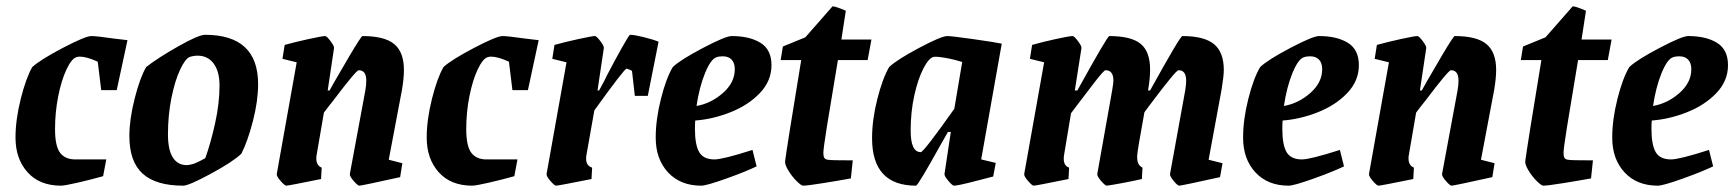

<svg xmlns="http://www.w3.org/2000/svg" viewBox="-20 -578 5483 607"><path d="M154 -170Q154 -116 170 -95Q186 -74 218 -74H316L306 -21Q267 -10 225.5 -0.5Q184 9 173 9Q105 9 67 -33.5Q29 -76 29 -143Q29 -199 45.5 -265Q62 -331 82 -366Q107 -389 178.5 -426.5Q250 -464 269 -464Q285 -464 341 -456L383 -451L349 -293H300L289 -383Q254 -399 232 -399Q227 -399 221 -397Q206 -392 190 -358Q174 -324 164 -273.5Q154 -223 154 -170Z M389 -148Q389 -200 405.5 -265.5Q422 -331 442 -366Q479 -395 543.5 -431.5Q608 -468 628 -468Q796 -468 796 -312Q796 -259 779.5 -195Q763 -131 743 -92Q717 -67 647 -29Q577 9 559 9Q473 9 431 -29Q389 -67 389 -148ZM584 -58Q597 -60 629 -78Q646 -125 660 -188Q674 -251 674 -308Q674 -352 655.5 -377Q637 -402 605 -402Q592 -402 580 -398Q566 -393 549.5 -358Q533 -323 522 -268.5Q511 -214 511 -153Q511 -104 526.5 -80Q542 -56 570 -56Q576 -56 584 -58Z M1209 -73 1252 -62 1245 -18Q1123 9 1116 9Q1111 9 1098 -6Q1085 -21 1086 -28L1135 -292Q1138 -309 1138 -323Q1138 -356 1114 -356Q1106 -356 1032 -258Q1022 -246 1004 -222L981 -88Q980 -84 980 -77Q980 -55 997 -48L995 -12Q892 9 885 9Q880 9 867 -6Q854 -21 855 -28L918 -381L873 -392L880 -436Q912 -445 955.5 -454.5Q999 -464 1008 -464Q1013 -464 1025 -448Q1037 -432 1036 -426L1016 -292H1022L1037 -319Q1047 -337 1084.5 -400.5Q1122 -464 1126 -464Q1196 -464 1226.5 -438.5Q1257 -413 1257 -357Q1257 -331 1251 -295Z M1454 -170Q1454 -116 1470 -95Q1486 -74 1518 -74H1616L1606 -21Q1567 -10 1525.5 -0.5Q1484 9 1473 9Q1405 9 1367 -33.5Q1329 -76 1329 -143Q1329 -199 1345.5 -265Q1362 -331 1382 -366Q1407 -389 1478.5 -426.5Q1550 -464 1569 -464Q1585 -464 1641 -456L1683 -451L1649 -293H1600L1589 -383Q1554 -399 1532 -399Q1527 -399 1521 -397Q1506 -392 1490 -358Q1474 -324 1464 -273.5Q1454 -223 1454 -170Z M2062 -446 2028 -275H1987L1978 -354Q1964 -361 1961 -361Q1954 -361 1859 -229L1834 -88Q1833 -83 1833 -76Q1833 -54 1852 -48L1850 -12Q1745 9 1738 9Q1733 9 1720 -6Q1707 -21 1708 -28L1771 -381L1726 -392L1733 -436Q1765 -445 1808.5 -454.5Q1852 -464 1861 -464Q1866 -464 1878 -448Q1890 -432 1889 -426L1869 -292H1874Q1895 -330 1899 -340Q1923 -386 1946 -427Q1969 -468 1972 -468Q1985 -468 2015.5 -460.5Q2046 -453 2062 -446Z M2178 -197Q2177 -188 2177 -171Q2177 -120 2190.5 -97Q2204 -74 2239 -74Q2265 -74 2359 -104L2372 -52Q2334 -34 2273.5 -12.5Q2213 9 2197 9Q2131 9 2092 -33Q2053 -75 2053 -143Q2053 -200 2069.5 -265.5Q2086 -331 2107 -366Q2131 -389 2202.5 -426.5Q2274 -464 2293 -464Q2350 -464 2384.5 -442.5Q2419 -421 2419 -372Q2419 -322 2382 -283.5Q2345 -245 2289 -223Q2233 -201 2178 -197ZM2182 -243Q2228 -251 2265.5 -284Q2303 -317 2303 -359Q2303 -379 2293 -389.5Q2283 -400 2265 -400Q2253 -400 2245 -397Q2227 -391 2209 -347Q2191 -303 2182 -243Z M2462 -68Q2468 -115 2513 -388H2448L2455 -431L2526 -460L2612 -558Q2622 -558 2654 -544L2640 -453H2735L2723 -388H2629Q2605 -245 2594 -176.5Q2583 -108 2583 -94Q2583 -84 2586 -79Q2589 -74 2597 -73Q2604 -71 2676 -71L2670 -14Q2632 -7 2582 1Q2532 9 2519 9Q2513 9 2498 -6Q2483 -21 2472 -39.5Q2461 -58 2462 -68Z M3082 -74 3128 -63 3120 -20Q3116 -19 3062 -5Q3008 9 2996 9Q2991 9 2978 -6.5Q2965 -22 2966 -28L2986 -161H2977L2953 -119Q2882 9 2876 9Q2737 9 2737 -141Q2737 -199 2753.5 -264.5Q2770 -330 2791 -366Q2815 -389 2885.5 -426.5Q2956 -464 2975 -464Q2988 -464 3055.5 -454.5Q3123 -445 3147 -440ZM2997 -234 3022 -382Q2993 -391 2966 -395.5Q2939 -400 2931 -398Q2916 -394 2899 -361Q2882 -328 2870.5 -276Q2859 -224 2859 -165Q2859 -97 2891 -97Q2900 -97 2997 -234Z M3801 -73 3845 -62 3837 -18Q3715 9 3708 9Q3703 9 3690.5 -6Q3678 -21 3679 -28L3727 -292Q3730 -310 3730 -323Q3730 -356 3706 -356Q3701 -356 3676.5 -325.5Q3652 -295 3635.5 -273Q3619 -251 3612 -242L3598 -223Q3575 -97 3575 -84Q3575 -67 3579.5 -59.5Q3584 -52 3592 -48L3590 -12Q3564 -6 3529.5 0.5Q3495 7 3479 9Q3474 9 3461 -6Q3448 -21 3449 -28L3496 -292Q3500 -316 3500 -323Q3500 -356 3475 -356Q3470 -356 3440.5 -318Q3411 -280 3381 -240L3366 -220L3344 -88Q3343 -83 3343 -76Q3343 -54 3360 -48L3358 -12Q3255 9 3248 9Q3243 9 3230 -6Q3217 -21 3218 -28L3281 -381L3236 -392L3243 -436Q3274 -445 3317.5 -454.5Q3361 -464 3371 -464Q3376 -464 3388 -448Q3400 -432 3399 -426L3378 -292H3386Q3481 -464 3487 -464Q3556 -464 3586 -439.5Q3616 -415 3616 -358Q3616 -331 3610 -295Q3610 -293 3609 -292H3616Q3711 -464 3718 -464Q3787 -464 3818 -438.5Q3849 -413 3849 -357Q3849 -337 3842 -295Z M4035 -197Q4034 -188 4034 -171Q4034 -120 4047.5 -97Q4061 -74 4096 -74Q4122 -74 4216 -104L4229 -52Q4191 -34 4130.5 -12.5Q4070 9 4054 9Q3988 9 3949 -33Q3910 -75 3910 -143Q3910 -200 3926.5 -265.5Q3943 -331 3964 -366Q3988 -389 4059.5 -426.5Q4131 -464 4150 -464Q4207 -464 4241.5 -442.5Q4276 -421 4276 -372Q4276 -322 4239 -283.5Q4202 -245 4146 -223Q4090 -201 4035 -197ZM4039 -243Q4085 -251 4122.5 -284Q4160 -317 4160 -359Q4160 -379 4150 -389.5Q4140 -400 4122 -400Q4110 -400 4102 -397Q4084 -391 4066 -347Q4048 -303 4039 -243Z M4662 -73 4705 -62 4698 -18Q4576 9 4569 9Q4564 9 4551 -6Q4538 -21 4539 -28L4588 -292Q4591 -309 4591 -323Q4591 -356 4567 -356Q4559 -356 4485 -258Q4475 -246 4457 -222L4434 -88Q4433 -84 4433 -77Q4433 -55 4450 -48L4448 -12Q4345 9 4338 9Q4333 9 4320 -6Q4307 -21 4308 -28L4371 -381L4326 -392L4333 -436Q4365 -445 4408.5 -454.5Q4452 -464 4461 -464Q4466 -464 4478 -448Q4490 -432 4489 -426L4469 -292H4475L4490 -319Q4500 -337 4537.5 -400.5Q4575 -464 4579 -464Q4649 -464 4679.5 -438.5Q4710 -413 4710 -357Q4710 -331 4704 -295Z M4802 -68Q4808 -115 4853 -388H4788L4795 -431L4866 -460L4952 -558Q4962 -558 4994 -544L4980 -453H5075L5063 -388H4969Q4945 -245 4934 -176.5Q4923 -108 4923 -94Q4923 -84 4926 -79Q4929 -74 4937 -73Q4944 -71 5016 -71L5010 -14Q4972 -7 4922 1Q4872 9 4859 9Q4853 9 4838 -6Q4823 -21 4812 -39.5Q4801 -58 4802 -68Z M5202 -197Q5201 -188 5201 -171Q5201 -120 5214.5 -97Q5228 -74 5263 -74Q5289 -74 5383 -104L5396 -52Q5358 -34 5297.5 -12.5Q5237 9 5221 9Q5155 9 5116 -33Q5077 -75 5077 -143Q5077 -200 5093.5 -265.5Q5110 -331 5131 -366Q5155 -389 5226.5 -426.5Q5298 -464 5317 -464Q5374 -464 5408.5 -442.5Q5443 -421 5443 -372Q5443 -322 5406 -283.5Q5369 -245 5313 -223Q5257 -201 5202 -197ZM5206 -243Q5252 -251 5289.5 -284Q5327 -317 5327 -359Q5327 -379 5317 -389.5Q5307 -400 5289 -400Q5277 -400 5269 -397Q5251 -391 5233 -347Q5215 -303 5206 -243Z"/></svg>

Font: Grenze SemiBold
Style: Italic
Weight: 600
Italic angle: -10°
Designer: Renata Polastri
Foundry: Omnibus-Type
Version: Version 1.002; ttfautohint (v1.8)